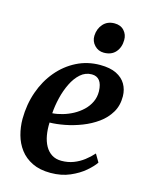

<svg xmlns="http://www.w3.org/2000/svg" viewBox="-118 -854 736 940"><g transform="rotate(15 250.0 -384.0)"><path d="M444.5 -98.5Q431 -78 401.2 -52.2Q371.5 -26.5 328.2 -7.8Q285 11 230 11Q175.5 11 137.2 -7.8Q99 -26.5 75.2 -58Q51.5 -89.5 40.8 -128.8Q30 -168 30 -209.5Q30.5 -283 53 -347Q75.5 -411 116 -459.2Q156.5 -507.5 211 -535Q265.5 -562.5 329.5 -562.5Q380 -562.5 412 -546.8Q444 -531 459.8 -504Q475.5 -477 476 -443Q476.5 -396 455.5 -360.8Q434.5 -325.5 399.5 -300.2Q364.5 -275 322.5 -258.8Q280.5 -242.5 238.5 -234.5Q196.5 -226.5 162.5 -226Q161 -192 166.2 -162Q171.5 -132 184.2 -109Q197 -86 217.5 -73Q238 -60 266.5 -60Q299.5 -60 327.5 -70.8Q355.5 -81.5 379 -99.5Q402.5 -117.5 421 -138.5ZM302 -507.5Q269.5 -507.5 244.8 -485.5Q220 -463.5 202.8 -428.2Q185.5 -393 175.8 -352.2Q166 -311.5 163.5 -273.5Q187.5 -275 214.5 -282.8Q241.5 -290.5 267 -304.2Q292.5 -318 313 -337.5Q333.5 -357 345.2 -381.8Q357 -406.5 356.5 -436Q355.5 -472 341.5 -489.8Q327.5 -507.5 302 -507.5ZM330 -625Q302 -625 282.8 -645.2Q263.5 -665.5 264.5 -694Q266 -729.5 287.5 -753.5Q309 -777.5 345 -777.5Q376 -777.5 393.8 -757.8Q411.5 -738 411 -711Q411 -674 390 -649.5Q369 -625 330 -625Z"/></g></svg>

Font: Merriweather 36pt SemiBold
Style: Italic
Weight: 600
Italic angle: -7.8°
Version: Version 2.101